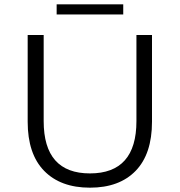

<svg xmlns="http://www.w3.org/2000/svg" viewBox="-20 -862 832 888"><path d="M108 -299V-700H182V-302Q182 -60 396 -60Q611 -60 611 -302V-700H683V-299Q683 -150 607.5 -72Q532 6 396 6Q260 6 184 -72Q108 -150 108 -299ZM242 -795V-842H550V-795Z"/></svg>

Font: Belfius21
Style: Regular
Weight: 400
Designer: Montserrat's base design by Julieta Ulanovsky, modified by Coast SPRL for Belfius Bank NV.
Foundry: Montserrat's base design by Julieta Ulanovsky, modified by Coast SPRL for Belfius Bank NV.
Version: Version 2.000;FEAKit 1.0